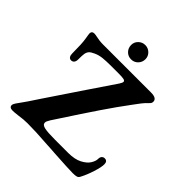

<svg xmlns="http://www.w3.org/2000/svg" viewBox="-228 -997 1158 1158"><g transform="rotate(45 350.5 -418.0)"><path d="M417 2 390 0 336 -3Q247 -10 176 -10Q142 -10 104 -4Q72 0 58 0Q30 0 30 -20Q30 -31 49 -56Q80 -98 124 -166Q138 -188 284 -404L397 -571Q408 -588 408 -596Q408 -605 395.5 -608Q383 -611 352 -611H291Q246 -611 217.5 -608Q189 -605 165 -594Q142 -584 133 -573.5Q124 -563 121.5 -548Q119 -533 119 -498Q119 -482 112 -473Q105 -464 92 -464Q81 -464 74.5 -473Q68 -482 68 -498Q68 -582 62 -617Q56 -652 56 -659Q56 -662 58 -668Q63 -678 78 -678Q88 -678 100 -675Q130 -668 161 -668H571Q620 -668 620 -638Q620 -629 615.5 -623Q611 -617 603.5 -610Q596 -603 591 -598Q582 -588 575.5 -579.5Q569 -571 563 -563L540 -532Q489 -464 429 -375.5Q369 -287 285 -158L260 -120Q246 -98 246 -87Q246 -69 273 -63Q300 -57 364 -57H475Q530 -57 564.5 -75Q599 -93 613.5 -116.5Q628 -140 628 -158Q628 -174 635.5 -182Q643 -190 654 -190Q678 -190 678 -162Q678 -138 663 -91Q648 -44 630 -10Q624 3 613.5 6.5Q603 10 580 10Q547 10 417 2ZM283 -786Q283 -811 301 -828.5Q319 -846 344 -846Q369 -846 387 -828.5Q405 -811 405 -786Q405 -760 387.5 -742Q370 -724 344 -724Q318 -724 300.5 -742Q283 -760 283 -786Z"/></g></svg>

Font: Raigarh Medium
Style: Regular
Weight: 500
Designer: jaikishan Patel
Foundry: MagicType
Version: Version 1.000